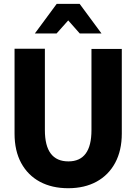

<svg xmlns="http://www.w3.org/2000/svg" viewBox="-20 -986 722 1016"><path d="M341 10Q255 10 191.2 -24.2Q127.5 -58.5 92.2 -123.2Q57 -188 57 -279V-728H217.5V-297.5Q217.5 -132 342 -132Q464 -132 464 -297.5V-727H624.5V-279Q624.5 -189.5 589.5 -124.5Q554.5 -59.5 491 -24.8Q427.5 10 341 10ZM164.5 -809 280 -965.5H401.5L517 -809H402L341 -878L279.5 -809Z"/></svg>

Font: Spline Sans
Style: Bold
Weight: 700
Designer: Eben Sorkin, Mirko Velimirovic
Foundry: Sorkin Type
Version: Version 1.000; ttfautohint (v1.8.3)